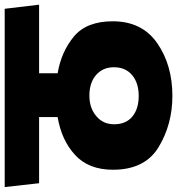

<svg xmlns="http://www.w3.org/2000/svg" viewBox="-0 -730 737 798"><g transform="rotate(-90 368.0 -331.5)"><path d="M368 17Q250 17 155.5 -40Q61 -97 61 -230Q61 -331 122.5 -387.5Q184 -444 280 -460V-537H5L-11 -680H730L747 -537H462V-460Q551 -445 614.5 -392.5Q678 -340 678 -231Q678 -109 587 -46Q496 17 368 17ZM368 -123Q422 -123 454.5 -150.5Q487 -178 487 -226Q487 -272 455 -300Q423 -328 369 -328Q318 -328 284 -299.5Q250 -271 250 -225Q250 -176 282 -149.5Q314 -123 368 -123Z"/></g></svg>

Font: Palanquin Dark
Style: Bold
Weight: 700
Designer: Pria Ravichandran
Version: Version 1.000